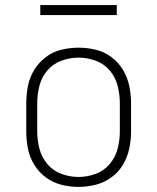

<svg xmlns="http://www.w3.org/2000/svg" viewBox="-20 -725 616 753"><path d="M288 8Q322 8 355.5 -0.5Q389 -9 417 -29.5Q445 -50 462.5 -79.5Q480 -109 487 -142.5Q494 -176 494 -210V-320Q494 -354 487 -387.5Q480 -421 462.5 -450.5Q445 -480 417 -501Q389 -522 355.5 -530Q322 -538 288 -538Q254 -538 220.5 -530Q187 -522 159.5 -501Q132 -480 114 -450.5Q96 -421 89.5 -387.5Q83 -354 83 -320V-210Q83 -176 89.5 -142.5Q96 -109 114 -79.5Q132 -50 159.5 -29.5Q187 -9 220.5 -0.5Q254 8 288 8ZM288 -31Q254 -31 221 -43Q188 -55 165.5 -82Q143 -109 134.5 -142.5Q126 -176 126 -210V-320Q126 -354 134.5 -388Q143 -422 165.5 -448.5Q188 -475 221 -487Q254 -499 288 -499Q322 -499 355 -487Q388 -475 410.5 -448.5Q433 -422 441.5 -388Q450 -354 450 -320V-210Q450 -176 441.5 -142.5Q433 -109 410.5 -82Q388 -55 355 -43Q322 -31 288 -31ZM138 -666H438V-705H138Z"/></svg>

Font: Iosevka Sparkle Extralight
Style: Regular
Weight: 200
Designer: Belleve Invis
Foundry: Belleve Invis
Version: Version 4.5.0; ttfautohint (v1.8.3)